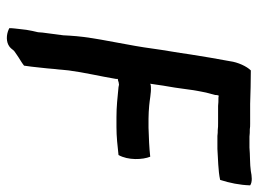

<svg xmlns="http://www.w3.org/2000/svg" viewBox="-118 -644 758 563"><g transform="rotate(90 261.5 -362.0)"><path d="M88 -229C86 -214 85 -200 84 -186L83 -168C80 -148 78 -127 75 -107L74 -94C71 -82 69 -72 67 -60L65 -43C64 -32 62 -21 62 -10C74 -3 95 1 111 -7C121 -12 123 -18 129 -24L139 -31C150 -39 162 -45 172 -53L175 -75C177 -88 178 -107 180 -121L182 -144C184 -158 184 -170 186 -184C192 -230 203 -275 211 -323V-328C216 -328 220 -331 225 -331C227 -332 230 -331 235 -330C266 -327 292 -324 323 -324H352C380 -324 407 -327 434 -330C450 -358 448 -401 439 -423C412 -420 385 -419 354 -418H327C312 -418 304 -419 289 -420C275 -421 251 -426 236 -425C233 -425 229 -425 225 -423L228 -443C231 -467 236 -489 239 -514L244 -550C245 -558 247 -565 248 -572L251 -587C253 -594 256 -606 258 -613C258 -616 258 -620 260 -624C263 -623 266 -623 269 -623C275 -623 282 -623 290 -622H340C347 -622 354 -622 361 -621C366 -621 372 -621 378 -620H416C444 -622 480 -622 507 -628C516 -656 522 -685 523 -716C513 -723 496 -721 481 -718C462 -715 433 -716 412 -714H380C373 -715 366 -715 359 -715C353 -716 348 -716 342 -716H284C251 -717 219 -718 186 -718C174 -706 162 -680 159 -657C152 -619 145 -579 139 -540C134 -503 127 -467 122 -430C113 -362 97 -296 88 -229Z"/></g></svg>

Font: Hussar Pisanka
Style: Kur
Weight: 400
Designer: Robert Jablonski
Foundry: Cannot Into Space Fonts
Version: Version 1.070